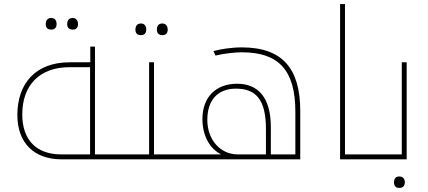

<svg xmlns="http://www.w3.org/2000/svg" viewBox="-20 -780 2096 940"><path d="M231 -635C248 -635 257 -645 257 -662C257 -682 247 -692 231 -692C219 -692 204 -686 204 -662C204 -639 219 -635 231 -635ZM336 -635C354 -635 362 -646 362 -662C362 -679 353 -692 336 -692C319 -692 309 -682 309 -662C309 -644 319 -635 336 -635Z M281 0H548C551 0 553 -2 553 -5V-20C553 -23 551 -24 548 -24H445V-552H422V-475H321C154 -475 65 -371 65 -217C65 -81 146 0 281 0ZM421 -24H280C158 -24 89 -95 89 -220C89 -363 174 -451 320 -451H421Z M670 -608C687 -608 696 -618 696 -635C696 -655 686 -665 670 -665C658 -665 643 -659 643 -635C643 -612 658 -608 670 -608ZM775 -608C793 -608 801 -619 801 -635C801 -652 792 -665 775 -665C758 -665 748 -655 748 -635C748 -617 758 -608 775 -608Z M538 0H886C889 0 891 -2 891 -5V-20C891 -23 889 -24 886 -24H734V-475H710V-24H538C535 -24 533 -23 533 -20V-5C533 -2 535 0 538 0Z M1063 -24H876C873 -24 871 -23 871 -20V-5C871 -2 873 0 876 0H1450V-237C1450 -443 1364 -548 1164 -548C1112 -548 1058 -539 1025 -530L1035 -508C1080 -519 1135 -524 1164 -524C1344 -524 1426 -437 1426 -233V-24H1306V-158C1306 -302 1244 -370 1141 -370C1036 -370 971 -304 971 -197C971 -120 1004 -53 1063 -24ZM1145 -24C1057 -24 995 -97 995 -193C995 -290 1046 -346 1135 -346C1235 -346 1282 -290 1282 -148V-24Z M1813 -24H1669V-760H1645V0H1813C1816 0 1818 -2 1818 -5V-20C1818 -23 1816 -24 1813 -24Z M1935 140C1954 140 1962 129 1962 112C1962 96 1953 84 1935 84C1919 84 1909 93 1909 112C1909 131 1918 140 1935 140Z M1803 0H1971V-475H1947V-24H1803C1800 -24 1798 -23 1798 -20V-5C1798 -2 1800 0 1803 0Z"/></svg>

Font: Noto Kufi Arabic Thin
Style: Regular
Weight: 100
Designer: Monotype Design Team, David Williams, Khaled Hosny
Foundry: Google LLC
Version: Version 2.109